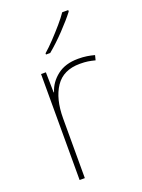

<svg xmlns="http://www.w3.org/2000/svg" viewBox="-145 -833 666 899"><g transform="rotate(-20 187.5 -383.0)"><path d="M278 -536Q302 -536 321.5 -533Q341 -530 359 -525L353 -501Q334 -506 317.5 -508.5Q301 -511 278 -511Q195 -511 156 -453Q117 -395 117 -297V0H91V-528H115L117 -427H119Q133 -473 173.5 -504.5Q214 -536 278 -536ZM313 -759Q287 -725 246 -682Q205 -639 165 -606H144V-612Q167 -632 193.5 -660Q220 -688 244.5 -716.5Q269 -745 283 -766H313Z"/></g></svg>

Font: Noto Sans Myanmar Thin
Style: Regular
Weight: 100
Designer: Monotype Design Team
Foundry: Monotype Imaging Inc.
Version: Version 2.107; ttfautohint (v1.8.4.7-5d5b)